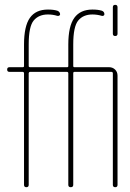

<svg xmlns="http://www.w3.org/2000/svg" viewBox="-20 -780 540 800"><path d="M450.2 -639.6V-750Q450.2 -759.8 460 -759.8Q469.7 -759.8 469.7 -750V-639.6Q469.7 -629.9 460 -629.9Q450.2 -629.9 450.2 -639.6ZM19.5 -480.5Q9.8 -480.5 9.8 -490.2Q9.8 -500 19.5 -500H75.2Q80.1 -500 80.1 -504.9V-594.7Q80.1 -670.9 104.5 -705.6Q128.9 -740.2 179.7 -740.2Q203.1 -740.2 218.8 -735.4Q229.5 -731.4 230.5 -720.7Q230.5 -716.8 226.6 -714.8Q222.7 -712.9 218.8 -713.9Q200.2 -719.7 179.7 -719.7Q141.6 -719.7 120.6 -694.8Q99.6 -669.9 99.6 -594.7V-504.9Q99.6 -500 105.5 -500H259.8Q264.6 -500 264.6 -504.9V-594.7Q264.6 -670.9 289.6 -705.6Q314.5 -740.2 365.2 -740.2Q388.7 -740.2 404.3 -735.4Q415 -731.4 415 -720.7Q415 -716.8 411.6 -714.8Q408.2 -712.9 404.3 -713.9Q384.8 -719.7 365.2 -719.7Q327.1 -719.7 306.2 -694.8Q285.2 -669.9 285.2 -594.7V-504.9Q285.2 -500 290 -500H434.6Q449.2 -500 459.5 -490.2Q469.7 -480.5 469.7 -464.8V-9.8Q469.7 0 460 0Q450.2 0 450.2 -9.8V-474.6Q450.2 -479.5 445.3 -480.5H290Q285.2 -480.5 285.2 -474.6V-9.8Q285.2 0 274.9 0Q264.6 0 264.6 -9.8V-474.6Q264.6 -479.5 259.8 -480.5H105.5Q100.6 -480.5 99.6 -474.6V-9.8Q99.6 0 89.8 0Q80.1 0 80.1 -9.8V-474.6Q80.1 -479.5 75.2 -480.5Z"/></svg>

Font: Rounded Mgen+ 1mn thin
Style: Regular
Weight: 100
Designer: [Source Han Sans]
Ryoko NISHIZUKA  (kana & ideographs); Paul D. Hunt (Latin, Greek & Cyrillic); Wenlong ZHANG  (bopomofo
Version: Version 1.059.20150602